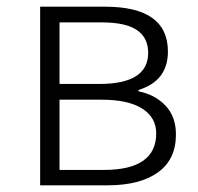

<svg xmlns="http://www.w3.org/2000/svg" viewBox="-20 -554 592 574"><path d="M100 -534H294Q482 -534 482 -400Q482 -312 394 -285V-281Q444 -271 475 -238Q506 -205 506 -152Q506 -77 452 -38.5Q398 0 302 0H100ZM423 -396Q423 -441 389.5 -464Q356 -487 285 -487H158V-303H277Q423 -303 423 -396ZM447 -155Q447 -203 405 -229.5Q363 -256 283 -256H158V-46H291Q369 -46 408 -73.5Q447 -101 447 -155Z"/></svg>

Font: Merged Yaku Han JP Light
Style: Regular
Weight: 300
Designer: Ryoko NISHIZUKA 西塚涼子 (kana, bopomofo & ideographs); Paul D. Hunt (Latin, Greek & Cyrillic); Sandoll Communications 산돌커뮤니
Foundry: Adobe
Version: Version 2.004